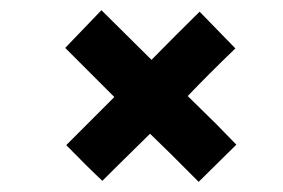

<svg xmlns="http://www.w3.org/2000/svg" viewBox="-20 -358 558 378"><path d="M373 -335 443.4 -262.7Q390.6 -211.9 349.6 -168.9Q349.6 -168.9 406.2 -113.3L445.3 -73.2L371.1 0L314.5 -56.6L275.4 -94.7Q275.4 -94.7 211.9 -32.2L181.6 -2Q156.2 -25.4 110.4 -72.3L205.1 -167L108.4 -263.7L179.7 -337.9L278.3 -240.2Q325.2 -288.1 373 -335Z"/></svg>

Font: Josefin Sans CFJ
Style: Regular
Weight: 400
Designer: Santiago Orozco
Foundry: Typemade
Version: Version 2.000